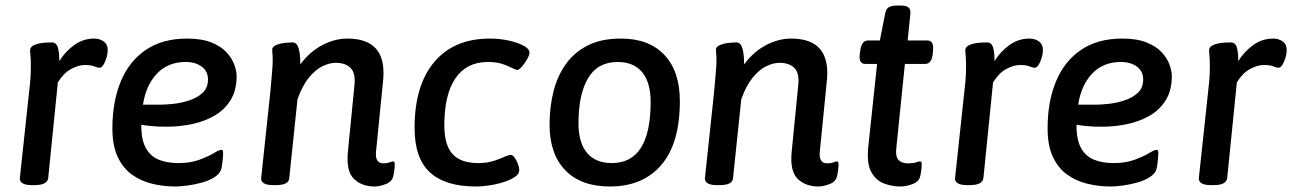

<svg xmlns="http://www.w3.org/2000/svg" viewBox="-20 -670 4691 697"><path d="M95 2Q72 2 61.5 -5Q51 -12 52 -23L89 -368Q91 -389 91.5 -404.5Q92 -420 92 -432Q92 -455 90.5 -468Q89 -481 89 -487Q90 -516 168 -516Q186 -516 191 -494Q196 -472 195 -448Q217 -483 249.5 -506.5Q282 -530 322 -530Q342 -530 356.5 -519.5Q371 -509 371 -489Q371 -469 361.5 -446.5Q352 -424 341 -424Q334 -424 322.5 -429Q311 -434 287 -434Q265 -434 238 -419.5Q211 -405 190 -371L155 -24Q152 2 106 2Z M659 -530Q712 -530 747 -516Q782 -502 802 -480.5Q822 -459 830.5 -435.5Q839 -412 839 -393Q839 -342 817 -306.5Q795 -271 758.5 -250Q722 -229 677 -219.5Q632 -210 585 -210Q555 -210 533 -212Q511 -214 493 -217V-214Q493 -161 510 -131.5Q527 -102 557 -90Q587 -78 628 -78Q671 -78 703.5 -90Q736 -102 756 -114Q776 -126 783 -126Q786 -126 788 -124.5Q790 -123 790 -113Q790 -107 788.5 -90.5Q787 -74 784 -59Q780 -41 760.5 -28Q741 -15 714 -7.5Q687 0 661 3.5Q635 7 617 7Q573 7 532 -3Q491 -13 458.5 -36.5Q426 -60 407 -101Q388 -142 388 -204Q388 -301 418.5 -374.5Q449 -448 509.5 -489Q570 -530 659 -530ZM654 -445Q590 -445 550 -403Q510 -361 499 -290H563Q581 -290 609.5 -293Q638 -296 667 -305.5Q696 -315 715.5 -333Q735 -351 735 -382Q735 -411 712.5 -428Q690 -445 654 -445Z M1340 7Q1293 7 1264.5 -21Q1236 -49 1243 -120L1267 -363Q1271 -405 1252.5 -423.5Q1234 -442 1198 -442Q1177 -442 1151.5 -430Q1126 -418 1102 -389Q1078 -360 1060 -310L1030 -23Q1028 2 982 2H971Q948 2 937.5 -5Q927 -12 928 -23L961 -333Q964 -368 967 -401Q970 -434 970 -449Q970 -467 969 -475Q968 -483 968 -489Q968 -500 981.5 -506Q995 -512 1012.5 -514Q1030 -516 1042 -516Q1058 -516 1064 -494.5Q1070 -473 1070 -446Q1070 -440 1070 -436Q1104 -482 1149.5 -506Q1195 -530 1241 -530Q1385 -530 1371 -380L1345 -119Q1341 -77 1372 -77Q1385 -77 1394 -80.5Q1403 -84 1407 -84Q1413 -84 1413 -75Q1413 -73 1412.5 -62Q1412 -51 1408 -32Q1404 -11 1381 -2Q1358 7 1340 7Z M1708 7Q1597 7 1541 -44Q1485 -95 1485 -206Q1485 -360 1556.5 -445Q1628 -530 1759 -530Q1793 -530 1825.5 -523Q1858 -516 1880 -504.5Q1902 -493 1902 -479Q1902 -470 1893.5 -455Q1885 -440 1874.5 -428Q1864 -416 1857 -416Q1854 -416 1844 -421Q1832 -427 1809 -436Q1786 -445 1751 -445Q1674 -445 1633.5 -386Q1593 -327 1593 -215Q1593 -144 1622.5 -111Q1652 -78 1717 -78Q1751 -78 1777.5 -87.5Q1804 -97 1819 -104Q1824 -105 1827.5 -106.5Q1831 -108 1833 -108Q1841 -108 1848.5 -97.5Q1856 -87 1860.5 -74Q1865 -61 1865 -52Q1865 -35 1839 -21.5Q1813 -8 1776 -0.5Q1739 7 1708 7Z M2194 7Q2089 7 2032 -52Q1975 -111 1975 -218Q1975 -279 1988.5 -335Q2002 -391 2032.5 -435Q2063 -479 2112.5 -504.5Q2162 -530 2234 -530Q2336 -530 2392 -470.5Q2448 -411 2448 -303Q2448 -150 2381 -71.5Q2314 7 2194 7ZM2201 -78Q2342 -78 2342 -300Q2342 -370 2311.5 -407.5Q2281 -445 2222 -445Q2150 -445 2115 -386.5Q2080 -328 2080 -222Q2080 -152 2111 -115Q2142 -78 2201 -78Z M2951 7Q2904 7 2875.5 -21Q2847 -49 2854 -120L2878 -363Q2882 -405 2863.5 -423.5Q2845 -442 2809 -442Q2788 -442 2762.5 -430Q2737 -418 2713 -389Q2689 -360 2671 -310L2641 -23Q2639 2 2593 2H2582Q2559 2 2548.5 -5Q2538 -12 2539 -23L2572 -333Q2575 -368 2578 -401Q2581 -434 2581 -449Q2581 -467 2580 -475Q2579 -483 2579 -489Q2579 -500 2592.5 -506Q2606 -512 2623.5 -514Q2641 -516 2653 -516Q2669 -516 2675 -494.5Q2681 -473 2681 -446Q2681 -440 2681 -436Q2715 -482 2760.5 -506Q2806 -530 2852 -530Q2996 -530 2982 -380L2956 -119Q2952 -77 2983 -77Q2996 -77 3005 -80.5Q3014 -84 3018 -84Q3024 -84 3024 -75Q3024 -73 3023.5 -62Q3023 -51 3019 -32Q3015 -11 2992 -2Q2969 7 2951 7Z M3247 7Q3218 7 3189 -4Q3160 -15 3143 -45.5Q3126 -76 3132 -137L3164 -438H3121Q3097 -438 3101 -472L3103 -487Q3108 -523 3131 -523H3174L3194 -624Q3197 -638 3207 -644Q3217 -650 3239 -650H3247Q3270 -650 3278 -643Q3286 -636 3285 -622L3275 -523H3346Q3371 -523 3367 -487L3366 -474Q3362 -438 3339 -438H3265L3234 -135Q3230 -101 3242 -89Q3254 -77 3276 -77Q3296 -77 3305.5 -80.5Q3315 -84 3320 -84Q3326 -84 3326 -75Q3326 -73 3325.5 -62Q3325 -51 3321 -32Q3317 -11 3293.5 -2Q3270 7 3247 7Z M3490 2Q3467 2 3456.5 -5Q3446 -12 3447 -23L3484 -368Q3486 -389 3486.5 -404.5Q3487 -420 3487 -432Q3487 -455 3485.5 -468Q3484 -481 3484 -487Q3485 -516 3563 -516Q3581 -516 3586 -494Q3591 -472 3590 -448Q3612 -483 3644.5 -506.5Q3677 -530 3717 -530Q3737 -530 3751.5 -519.5Q3766 -509 3766 -489Q3766 -469 3756.5 -446.5Q3747 -424 3736 -424Q3729 -424 3717.5 -429Q3706 -434 3682 -434Q3660 -434 3633 -419.5Q3606 -405 3585 -371L3550 -24Q3547 2 3501 2Z M4054 -530Q4107 -530 4142 -516Q4177 -502 4197 -480.5Q4217 -459 4225.5 -435.5Q4234 -412 4234 -393Q4234 -342 4212 -306.5Q4190 -271 4153.5 -250Q4117 -229 4072 -219.5Q4027 -210 3980 -210Q3950 -210 3928 -212Q3906 -214 3888 -217V-214Q3888 -161 3905 -131.5Q3922 -102 3952 -90Q3982 -78 4023 -78Q4066 -78 4098.5 -90Q4131 -102 4151 -114Q4171 -126 4178 -126Q4181 -126 4183 -124.5Q4185 -123 4185 -113Q4185 -107 4183.5 -90.5Q4182 -74 4179 -59Q4175 -41 4155.5 -28Q4136 -15 4109 -7.5Q4082 0 4056 3.5Q4030 7 4012 7Q3968 7 3927 -3Q3886 -13 3853.5 -36.5Q3821 -60 3802 -101Q3783 -142 3783 -204Q3783 -301 3813.5 -374.5Q3844 -448 3904.5 -489Q3965 -530 4054 -530ZM4049 -445Q3985 -445 3945 -403Q3905 -361 3894 -290H3958Q3976 -290 4004.5 -293Q4033 -296 4062 -305.5Q4091 -315 4110.5 -333Q4130 -351 4130 -382Q4130 -411 4107.5 -428Q4085 -445 4049 -445Z M4375 2Q4352 2 4341.5 -5Q4331 -12 4332 -23L4369 -368Q4371 -389 4371.5 -404.5Q4372 -420 4372 -432Q4372 -455 4370.5 -468Q4369 -481 4369 -487Q4370 -516 4448 -516Q4466 -516 4471 -494Q4476 -472 4475 -448Q4497 -483 4529.5 -506.5Q4562 -530 4602 -530Q4622 -530 4636.5 -519.5Q4651 -509 4651 -489Q4651 -469 4641.5 -446.5Q4632 -424 4621 -424Q4614 -424 4602.5 -429Q4591 -434 4567 -434Q4545 -434 4518 -419.5Q4491 -405 4470 -371L4435 -24Q4432 2 4386 2Z"/></svg>

Font: Asap Medium
Style: Italic
Weight: 500
Italic angle: -6°
Designer: Pablo Cosgaya
Foundry: Omnibus-Type
Version: Version 3.001; ttfautohint (v1.8.3)